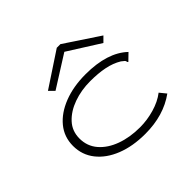

<svg xmlns="http://www.w3.org/2000/svg" viewBox="-163 -874 1077 1077"><g transform="rotate(-45 375.0 -335.5)"><path d="M421 11Q322 11 246.5 -19Q171 -49 128.5 -103Q86 -157 86 -228Q86 -299 129 -351.5Q172 -404 247.5 -433.5Q323 -463 420 -463Q593 -463 679 -381L646 -349L639 -342L634 -347Q634 -355 629 -359.5Q624 -364 611 -374Q573 -397 523.5 -407Q474 -417 412 -417Q340 -417 278.5 -395Q217 -373 179 -332Q141 -291 141 -232Q141 -171 179 -127Q217 -83 281.5 -59.5Q346 -36 426 -36Q483 -36 540 -52.5Q597 -69 637 -100L668 -62Q567 11 421 11ZM235 -516 205 -546 411 -682H440L645 -546L615 -516L425 -636Z"/></g></svg>

Font: Inconsolata ExtraExpanded Light
Style: Regular
Weight: 300
Width: 8
Monospace: yes
Designer: Raph Levien, Cyreal, Brenton Simpson
Foundry: Raph Levien, Cyreal, Google
Version: Version 3.001; ttfautohint (v1.8.2.53-6de2)